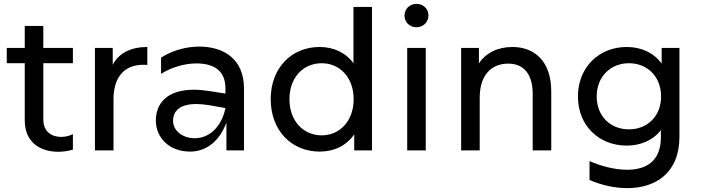

<svg xmlns="http://www.w3.org/2000/svg" viewBox="-20 -778 3625 993"><path d="M357 -4V-84C338 -75 317 -70 296 -70C248 -70 204 -96 204 -160V-451H357V-530H204V-644H108V-530H15V-451H108V-156C108 -38 193 7 281 7C306 7 333 3 357 -4Z M471 0H567V-264C567 -376 620 -443 721 -443C727 -443 735 -443 742 -442V-535C657 -535 594 -503 563 -443V-530H471Z M1151 0H1242V-319C1242 -477 1133 -537 1010 -537C941 -537 869 -516 813 -480V-396C866 -430 935 -450 995 -450C1080 -450 1146 -418 1146 -320V-294L1070 -306C1038 -311 1009 -314 983 -314C842 -314 786 -241 786 -155C786 -66 855 6 963 6C1039 6 1112 -39 1151 -144ZM875 -153C875 -206 913 -240 995 -240C1014 -240 1037 -238 1062 -234L1146 -219C1123 -111 1054 -63 987 -63C926 -63 875 -101 875 -153Z M1633 6C1708 6 1771 -24 1812 -83V0H1904V-742H1808V-451C1767 -507 1704 -535 1633 -535C1488 -535 1380 -427 1380 -265C1380 -103 1488 6 1633 6ZM1644 -78C1549 -78 1477 -152 1477 -265C1477 -378 1549 -451 1644 -451C1737 -451 1809 -378 1809 -265C1809 -152 1737 -78 1644 -78Z M2086 0H2182V-530H2086ZM2134 -637C2169 -637 2196 -664 2196 -699C2196 -732 2169 -758 2134 -758C2099 -758 2072 -732 2072 -697C2072 -663 2099 -637 2134 -637Z M2630 -535C2554 -535 2492 -504 2457 -450V-530H2365V0H2461V-273C2461 -387 2519 -449 2609 -449C2687 -449 2735 -396 2735 -294V0H2831V-305C2831 -460 2746 -535 2630 -535Z M3029 55V153C3092 180 3160 195 3224 195C3369 195 3494 118 3494 -71V-530H3402V-449C3360 -507 3294 -535 3221 -535C3080 -535 2969 -432 2969 -279C2969 -126 3080 -25 3221 -25C3292 -25 3356 -51 3398 -105V-68C3398 60 3317 100 3223 100C3156 100 3083 79 3029 55ZM3233 -109C3137 -109 3066 -177 3066 -279C3066 -381 3137 -451 3233 -451C3328 -451 3399 -382 3399 -279C3399 -177 3328 -109 3233 -109Z"/></svg>

Font: Chess Sans Medium
Style: Regular
Weight: 500
Designer: Wolf Bōese
Foundry: Wolf Bōese
Version: Version 7.223;Glyphs 3.3 (3306)